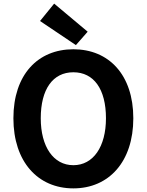

<svg xmlns="http://www.w3.org/2000/svg" viewBox="-20 -1026 810 1060"><path d="M399 -777 464 -851 279 -1006 201 -910ZM385 14C581 14 716 -133 716 -373C716 -613 581 -754 385 -754C189 -754 54 -614 54 -373C54 -133 189 14 385 14ZM385 -114C275 -114 205 -216 205 -373C205 -534 272 -627 385 -627C498 -627 565 -534 565 -373C565 -216 495 -114 385 -114Z"/></svg>

Font: Spoqa Han Sans Neo Bold
Style: Bold
Weight: 700
Designer: [Spoqa Han Sans Neo] Dong-huui Kim  Younghwa Kang  Yujin Lee  [Noto Sans] Ryoko NISHIZUKA  (kana & ideographs); Paul D. 
Foundry: Spoqa (http://www.spoqa-han-sans.com)
Version: Version 1.000